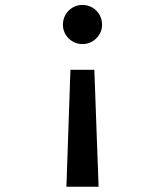

<svg xmlns="http://www.w3.org/2000/svg" viewBox="-20 -536 655 762"><path d="M385.1 -437.9Q385.1 -417.4 374.6 -399.7Q364.1 -382.1 346.4 -371.5Q328.7 -361 307.2 -361Q285.6 -361 267.9 -371.5Q250.3 -382.1 240 -399.5Q229.7 -416.9 229.7 -437.9Q229.7 -459.5 240 -477.4Q250.3 -495.4 267.9 -505.9Q285.6 -516.4 307.2 -516.4Q328.7 -516.4 346.7 -505.9Q364.6 -495.4 374.9 -477.4Q385.1 -459.5 385.1 -437.9ZM259.5 -259H354.4L371.3 205.1H243.6Z"/></svg>

Font: Fira Code Fixed Medium
Style: Regular
Weight: 500
Monospace: yes
Designer: Carrois Corporate, Edenspiekermann AG, Nikita Prokopov
Foundry: Carrois Corporate, Edenspiekermann AG, Nikita Prokopov
Version: Version 5.002